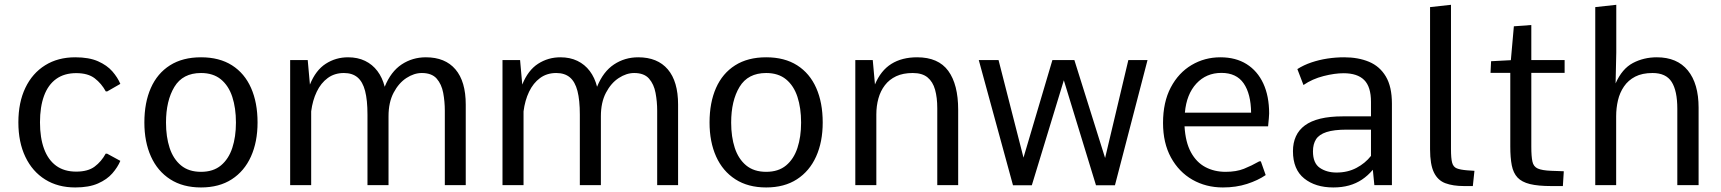

<svg xmlns="http://www.w3.org/2000/svg" viewBox="-20 -782 7270 811"><path d="M297.9 9.8Q224.6 9.8 170.7 -23.9Q116.7 -57.6 87.2 -119.4Q57.6 -181.2 57.6 -265.1Q57.6 -349.6 87.2 -411.1Q116.7 -472.7 170.7 -506.3Q224.6 -540 297.9 -540Q356 -540 394 -523.2Q432.1 -506.3 454.6 -480.5Q477.1 -454.6 488.3 -427.7L433.1 -396H426.8Q408.7 -429.2 380.1 -451.2Q351.6 -473.1 301.8 -473.1Q251.5 -473.1 217.3 -448.5Q183.1 -423.8 166 -377.2Q148.9 -330.6 148.9 -265.1Q148.9 -200.2 166 -153.6Q183.1 -106.9 217 -82Q251 -57.1 301.8 -57.1Q351.6 -57.1 379.9 -78.4Q408.2 -99.6 426.3 -132.8H432.6L488.3 -102.5Q477.1 -75.7 454.6 -49.8Q432.1 -23.9 394 -7.1Q356 9.8 297.9 9.8Z M829.1 9.8Q752.4 9.8 699 -24.7Q645.5 -59.1 617.7 -120.8Q589.8 -182.6 589.8 -264.6Q589.8 -348.6 617.2 -410.4Q644.5 -472.2 698 -506.1Q751.5 -540 829.1 -540Q906.7 -540 960 -506.1Q1013.2 -472.2 1040.5 -410.4Q1067.9 -348.6 1067.9 -264.6Q1067.9 -182.6 1040 -120.8Q1012.2 -59.1 959 -24.7Q905.8 9.8 829.1 9.8ZM829.1 -56.2Q880.9 -56.2 913.3 -83.3Q945.8 -110.4 961.2 -157.2Q976.6 -204.1 976.6 -264.2Q976.6 -325.7 961.2 -372.8Q945.8 -419.9 913.1 -446.8Q880.4 -473.6 829.1 -473.6Q752 -473.6 716.6 -415Q681.2 -356.4 681.2 -264.2Q681.2 -204.1 696.5 -157.2Q711.9 -110.4 744.6 -83.3Q777.3 -56.2 829.1 -56.2Z M1205.6 0V-528.3H1279.8L1289.1 -424.8Q1313.5 -485.4 1356 -512.7Q1398.4 -540 1450.2 -540Q1490.7 -540 1522 -524.9Q1553.2 -509.8 1574.2 -481.9Q1595.2 -454.1 1605 -415.5Q1630.9 -479.5 1676.5 -509.8Q1722.2 -540 1778.8 -540Q1860.4 -540 1903.8 -489Q1947.3 -438 1947.3 -340.3V0H1858.9V-314.5Q1858.9 -353 1852.1 -389.6Q1845.2 -426.3 1824.5 -450Q1803.7 -473.6 1761.7 -473.6Q1729 -473.6 1696.5 -452.4Q1664.1 -431.2 1642.6 -390.4Q1621.1 -349.6 1621.1 -291V0H1532.2V-297.9Q1532.2 -358.9 1522.2 -397.7Q1512.2 -436.5 1490.2 -455.1Q1468.3 -473.6 1432.6 -473.6Q1393.1 -473.6 1364.3 -452.4Q1335.4 -431.2 1317.9 -394.5Q1300.3 -357.9 1294.4 -311.5V0Z M2102.5 0V-528.3H2176.8L2186 -424.8Q2210.4 -485.4 2252.9 -512.7Q2295.4 -540 2347.2 -540Q2387.7 -540 2418.9 -524.9Q2450.2 -509.8 2471.2 -481.9Q2492.2 -454.1 2502 -415.5Q2527.8 -479.5 2573.5 -509.8Q2619.1 -540 2675.8 -540Q2757.3 -540 2800.8 -489Q2844.2 -438 2844.2 -340.3V0H2755.9V-314.5Q2755.9 -353 2749 -389.6Q2742.2 -426.3 2721.4 -450Q2700.7 -473.6 2658.7 -473.6Q2626 -473.6 2593.5 -452.4Q2561 -431.2 2539.6 -390.4Q2518.1 -349.6 2518.1 -291V0H2429.2V-297.9Q2429.2 -358.9 2419.2 -397.7Q2409.2 -436.5 2387.2 -455.1Q2365.2 -473.6 2329.6 -473.6Q2290 -473.6 2261.2 -452.4Q2232.4 -431.2 2214.8 -394.5Q2197.3 -357.9 2191.4 -311.5V0Z M3216.3 9.8Q3139.6 9.8 3086.2 -24.7Q3032.7 -59.1 3004.9 -120.8Q2977.1 -182.6 2977.1 -264.6Q2977.1 -348.6 3004.4 -410.4Q3031.7 -472.2 3085.2 -506.1Q3138.7 -540 3216.3 -540Q3293.9 -540 3347.2 -506.1Q3400.4 -472.2 3427.7 -410.4Q3455.1 -348.6 3455.1 -264.6Q3455.1 -182.6 3427.2 -120.8Q3399.4 -59.1 3346.2 -24.7Q3293 9.8 3216.3 9.8ZM3216.3 -56.2Q3268.1 -56.2 3300.5 -83.3Q3333 -110.4 3348.4 -157.2Q3363.8 -204.1 3363.8 -264.2Q3363.8 -325.7 3348.4 -372.8Q3333 -419.9 3300.3 -446.8Q3267.6 -473.6 3216.3 -473.6Q3139.2 -473.6 3103.8 -415Q3068.4 -356.4 3068.4 -264.2Q3068.4 -204.1 3083.7 -157.2Q3099.1 -110.4 3131.8 -83.3Q3164.6 -56.2 3216.3 -56.2Z M3592.8 0V-528.3H3666.5L3675.8 -425.3Q3700.2 -483.9 3744.9 -512Q3789.6 -540 3854 -540Q3943.4 -540 3985.4 -482.7Q4027.3 -425.3 4027.3 -318.4V0H3939V-324.7Q3939 -369.6 3929.7 -403.1Q3920.4 -436.5 3897.9 -455.1Q3875.5 -473.6 3835.4 -473.6Q3794.4 -473.6 3765.4 -460Q3736.3 -446.3 3717.8 -422.1Q3699.2 -397.9 3690.4 -366.2Q3681.6 -334.5 3681.6 -298.8V0Z M4258.8 0.5 4114.3 -528.3H4197.8L4303.2 -116.2L4425.3 -528.3H4518.1L4647.9 -114.7L4746.1 -528.3H4827.1L4689.5 0.5H4609.4L4473.6 -442.9L4338.4 0.5Z M5145.5 9.8Q5074.2 9.8 5016.8 -22.9Q4959.5 -55.7 4926 -116.9Q4892.6 -178.2 4892.6 -262.7Q4892.6 -350.6 4925.3 -412.6Q4958 -474.6 5013.2 -507.3Q5068.4 -540 5134.8 -540Q5199.7 -540 5245.6 -511.2Q5291.5 -482.4 5316.2 -429.2Q5340.8 -376 5340.8 -302.7Q5340.8 -295.4 5339.6 -282.7Q5338.4 -270 5337.4 -259.8Q5336.4 -249.5 5336.4 -248.5H4983.4Q4987.3 -181.2 5010.5 -138.7Q5033.7 -96.2 5071.5 -76.2Q5109.4 -56.2 5156.7 -56.2Q5202.1 -56.2 5234.4 -69.1Q5266.6 -82 5299.3 -100.6H5305.7L5326.2 -42.5Q5293.5 -20 5247.3 -5.1Q5201.2 9.8 5145.5 9.8ZM4984.9 -306.2H5264.6Q5263.7 -385.7 5233.2 -429.9Q5202.6 -474.1 5139.2 -474.1Q5075.2 -474.1 5033.4 -429Q4991.7 -383.8 4984.9 -306.2Z M5611.8 9.8Q5536.1 9.8 5488.8 -28.3Q5441.4 -66.4 5441.4 -143.6Q5441.4 -178.7 5453.9 -206.1Q5466.3 -233.4 5491.7 -252.2Q5517.1 -271 5557.1 -280.8Q5597.2 -290.5 5651.9 -290.5H5771V-351.6Q5771 -415.5 5742.2 -444.1Q5713.4 -472.7 5655.3 -472.7Q5617.7 -472.7 5570.6 -460.7Q5523.4 -448.7 5485.8 -422.9L5460 -490.2Q5486.8 -507.3 5519.3 -518.3Q5551.8 -529.3 5587.2 -534.7Q5622.6 -540 5657.7 -540Q5717.3 -540 5762.7 -521Q5808.1 -502 5833.7 -459Q5859.4 -416 5859.4 -344.2V0H5785.2L5778.8 -64.9Q5757.8 -40 5732.9 -23.4Q5708 -6.8 5678 1.5Q5647.9 9.8 5611.8 9.8ZM5625.5 -53.2Q5672.4 -53.2 5709.5 -72.8Q5746.6 -92.3 5771 -123.5V-234.4H5668Q5614.3 -234.4 5583 -224.1Q5551.8 -213.9 5538.8 -193.6Q5525.9 -173.3 5525.9 -142.6Q5525.9 -92.8 5554.9 -73Q5584 -53.2 5625.5 -53.2Z M6164.1 3.9Q6117.2 3.9 6085.2 -8.1Q6053.2 -20 6036.9 -53.5Q6020.5 -86.9 6020.5 -151.4V-752L6108.9 -761.7V-152.3Q6108.9 -112.8 6113.8 -94.7Q6118.7 -76.7 6133.5 -70.8Q6148.4 -64.9 6177.7 -62.5Q6185.5 -62 6192.9 -61.5Q6200.2 -61 6208 -60.5L6201.2 3.9Q6191.9 3.9 6182.6 3.9Q6173.3 3.9 6164.1 3.9Z M6532.7 3.9Q6476.6 3.9 6442.1 -4.6Q6407.7 -13.2 6389.9 -32.2Q6372.1 -51.3 6365.7 -83.5Q6359.4 -115.7 6359.4 -163.1V-474.1H6275.9L6278.3 -523.4L6361.8 -527.8L6374.5 -670.9L6448.2 -676.3V-528.3H6588.9V-474.1H6448.2V-162.6Q6448.2 -121.1 6452.9 -99.6Q6457.5 -78.1 6475.6 -70.1Q6493.7 -62 6532.7 -60.5Q6545.9 -60.1 6559.1 -59.6Q6572.3 -59.1 6585.4 -58.6L6581.5 3.9Q6569.3 3.9 6557.1 3.9Q6544.9 3.9 6532.7 3.9Z M6718.3 0V-752L6807.1 -761.7V-560.1L6804.2 -429.7Q6831.5 -491.7 6877.4 -515.9Q6923.3 -540 6978.5 -540Q7064 -540 7109.4 -484.4Q7154.8 -428.7 7154.8 -327.1V0H7064.9V-322.8Q7064.9 -398.4 7041 -436Q7017.1 -473.6 6960.4 -473.6Q6916.5 -473.6 6887 -458.3Q6857.4 -442.9 6839.6 -416.7Q6821.8 -390.6 6814.2 -358.2Q6806.6 -325.7 6806.6 -291V0Z"/></svg>

Font: Comme
Style: Regular
Weight: 400
Designer: Vernon Adams
Foundry: Vernon Adams
Version: Version 1.000;gftools[0.9.27]